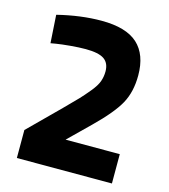

<svg xmlns="http://www.w3.org/2000/svg" viewBox="-102 -754 735 835"><g transform="rotate(15 265.0 -336.0)"><path d="M479 0H51V-126L188 -262Q230 -304 247.5 -322.5Q265 -341 288 -369Q311 -397 318.5 -418.5Q326 -440 326 -463Q326 -501 301 -518Q276 -535 218 -535Q188 -535 149 -531.5Q110 -528 86 -524L63 -520L55 -646Q160 -672 253 -672Q364 -672 416 -624.5Q468 -577 468 -483Q468 -409 438.5 -355.5Q409 -302 329 -224L235 -132H479Z"/></g></svg>

Font: TypoPRO Titillium Text
Style: 999 wt
Weight: 900
Designer: Accademia di Belle Arti di Urbino and others
Foundry: Accademia di Belle Arti di Urbino and others.
Version: Version 25.000